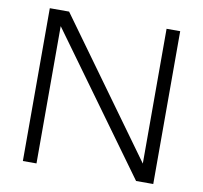

<svg xmlns="http://www.w3.org/2000/svg" viewBox="-80 -816 955 902"><g transform="rotate(10 397.0 -364.5)"><path d="M86 0V-729H178L643 -86V-729H708V0H626L151 -655V0Z"/></g></svg>

Font: BDO Grotesk Light
Style: Regular
Weight: 300
Designer: Deni Anggara
Foundry: Lokal Container
Version: Version 2.000